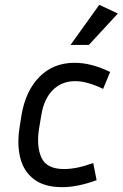

<svg xmlns="http://www.w3.org/2000/svg" viewBox="-20 -765 508 795"><path d="M291 -429Q236 -429 199 -392.5Q162 -356 151 -288L142 -234Q130 -160 151.5 -112.5Q173 -65 245 -65Q298 -65 366 -90L380 -19Q301 10 238 10Q164 10 121 -22.5Q78 -55 64 -111Q50 -167 61 -237L69 -288Q86 -389 143.5 -447Q201 -505 289 -505Q325 -505 362 -495Q399 -485 436 -467L407 -397Q376 -412 346.5 -420.5Q317 -429 291 -429ZM348 -579H272L391 -745L468 -709Z"/></svg>

Font: Inria Sans
Style: Italic
Weight: 400
Italic angle: -10°
Designer: Black Foundry Team
Foundry: Black Foundry
Version: Version 1.2; ttfautohint (v1.8.3)